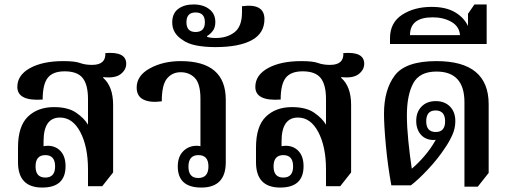

<svg xmlns="http://www.w3.org/2000/svg" viewBox="-20 -834 2295 864"><path d="M275 -86Q275 -129 253.5 -153Q232 -177 197 -178Q184 -178 176 -176V-198Q176 -305 250 -305Q307 -305 341.5 -239.5Q376 -174 376 -71V4H440L489 -58V-362Q489 -445 444 -484L445 -487Q498 -481 523 -500.5Q548 -520 548 -547Q548 -603 454 -595Q457 -542 394 -542Q363 -542 340 -550.5Q317 -559 265 -559Q172 -559 115 -527.5Q58 -496 58 -443Q58 -378 172 -386Q172 -455 195 -484Q218 -513 271 -513Q328 -513 352 -483Q376 -453 376 -388V-273Q359 -302 322.5 -327Q286 -352 223 -352Q150 -352 105.5 -309Q61 -266 61 -170V-104Q61 10 170 10Q275 10 275 -86ZM184 -35Q140 -35 140 -85Q140 -136 184 -136Q228 -136 228 -85Q228 -35 184 -35Z M996 -104V-385Q996 -559 793 -559Q714 -559 654.5 -526.5Q595 -494 595 -440Q595 -401 625.5 -386Q656 -371 708 -378Q708 -452 731.5 -480.5Q755 -509 793 -509Q832 -509 857 -483Q882 -457 882 -389V-176Q874 -178 865 -178Q829 -178 804.5 -153.5Q780 -129 780 -85Q780 10 886 10Q996 10 996 -104ZM872 -33Q828 -33 828 -84Q828 -136 873 -136Q918 -136 918 -85Q918 -33 872 -33Z M949 -622Q1055 -622 1112.5 -653Q1170 -684 1170 -748Q1170 -820 1069 -806V-779Q1069 -715 1035.5 -689Q1002 -663 951 -663Q927 -663 912 -668V-672Q926 -680 937.5 -695Q949 -710 949 -735Q949 -772 921.5 -793Q894 -814 851 -814Q809 -814 782 -794Q755 -774 755 -733Q755 -685 799 -656Q824 -637 863 -629.5Q902 -622 949 -622ZM860 -690Q819 -690 819 -734Q819 -778 860 -778Q902 -778 902 -734Q902 -690 860 -690Z M1346 -86Q1346 -129 1324.5 -153Q1303 -177 1268 -178Q1255 -178 1247 -176V-198Q1247 -305 1321 -305Q1378 -305 1412.5 -239.5Q1447 -174 1447 -71V4H1511L1560 -58V-362Q1560 -445 1515 -484L1516 -487Q1569 -481 1594 -500.5Q1619 -520 1619 -547Q1619 -603 1525 -595Q1528 -542 1465 -542Q1434 -542 1411 -550.5Q1388 -559 1336 -559Q1243 -559 1186 -527.5Q1129 -496 1129 -443Q1129 -378 1243 -386Q1243 -455 1266 -484Q1289 -513 1342 -513Q1399 -513 1423 -483Q1447 -453 1447 -388V-273Q1430 -302 1393.5 -327Q1357 -352 1294 -352Q1221 -352 1176.5 -309Q1132 -266 1132 -170V-104Q1132 10 1241 10Q1346 10 1346 -86ZM1255 -35Q1211 -35 1211 -85Q1211 -136 1255 -136Q1299 -136 1299 -85Q1299 -35 1255 -35Z M2179 -56V-365Q2179 -559 1944 -559Q1805 -559 1756.5 -494.5Q1708 -430 1708 -322Q1708 -270 1716.5 -178.5Q1725 -87 1741 0H1829Q1862 -25 1906.5 -72.5Q1951 -120 1983 -169Q2001 -195 2015 -225.5Q2029 -256 2029 -289Q2029 -330 2005 -354.5Q1981 -379 1941 -379Q1901 -379 1877 -354.5Q1853 -330 1853 -290Q1853 -252 1874 -228Q1895 -204 1932 -204Q1937 -204 1941 -205Q1920 -167 1890.5 -132.5Q1861 -98 1833 -75Q1824 -135 1817.5 -199.5Q1811 -264 1811 -315Q1811 -406 1839.5 -459Q1868 -512 1944 -512Q2070 -512 2070 -374V6H2130ZM1941 -240Q1898 -240 1898 -288Q1898 -337 1940 -337Q1983 -337 1983 -288Q1983 -240 1941 -240Z M1735 -636H2170V-814H2115L2086 -772V-717Q2068 -755 2027.5 -779Q1987 -803 1922 -803Q1844 -803 1789.5 -767.5Q1735 -732 1735 -662ZM1825 -676Q1825 -756 1927 -756Q1976 -756 2011.5 -735.5Q2047 -715 2050 -676Z"/></svg>

Font: Noto Serif Thai SemiCondensed Semi
Style: Regular
Weight: 600
Width: 4
Designer: Monotype Design Team
Foundry: Monotype Imaging Inc.
Version: Version 1.901